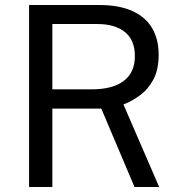

<svg xmlns="http://www.w3.org/2000/svg" viewBox="-20 -743 716 763"><path d="M95.5 0V-723H375.5Q453.5 -723 506 -699.2Q558.5 -675.5 584.5 -631.2Q610.5 -587 610.5 -525.5Q610.5 -466.5 589.8 -427.5Q569 -388.5 537 -364.8Q505 -341 470.5 -328L612.5 0H514.5L382.5 -311.5H188V0ZM188 -388H345.5Q427 -388 471.5 -421.2Q516 -454.5 516 -520Q516 -584 476.2 -615.8Q436.5 -647.5 367.5 -647.5H188Z"/></svg>

Font: Public Sans Thin
Style: Regular
Weight: 400
Version: Version 2.001